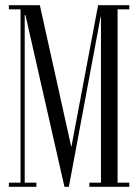

<svg xmlns="http://www.w3.org/2000/svg" viewBox="-20 -719 532 739"><path d="M357.6 -699H432.6V0H368.6V-653.8H367.1L245.1 0H228.1L77.8 -661.6H75.1V-16H120.1V0H14.1V-16H59.1V-683H14.1V-699H133.4L253.9 -155.2H255ZM422.6 -683V-699H477.6V-683ZM426.4 0V-16H477.6V0ZM323.9 0V-16H375.1V0Z"/></svg>

Font: Emberly Black
Style: Regular
Weight: 900
Designer: Rajesh Rajput
Foundry: Rajesh Rajput
Version: Version 1.000